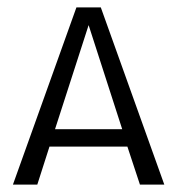

<svg xmlns="http://www.w3.org/2000/svg" viewBox="-20 -500 480 520"><path d="M187 -480H253L425 0H359L325 -103H114L81 0H15ZM129 -150H311L220 -432Z"/></svg>

Font: Glametrix
Style: Regular
Weight: 500
Designer: gluk
Foundry: gluk
Version: Version 0.40